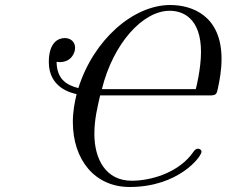

<svg xmlns="http://www.w3.org/2000/svg" viewBox="-20 -725 905 767"><path d="M175 -477C175 -375 263 -354 286 -349C278 -315 271 -279 271 -238C271 -86 359 22 498 22C693 22 785 -99 785 -119C785 -126 778 -131 771 -131C758 -131 753 -117 740 -102C682 -33 582 -3 506 -3C403 -3 357 -89 357 -190C357 -251 370 -298 380 -344H825C845 -345 846 -353 850 -370C858 -407 865 -446 865 -490C865 -662 748 -705 660 -705C513 -705 354 -567 293 -373C241 -386 207 -413 206 -478C211 -477 216 -477 220 -477C262 -477 280 -511 280 -534C280 -557 263 -573 239 -573C213 -573 175 -556 175 -477ZM387 -369C432 -551 550 -682 658 -682C708 -682 783 -655 783 -517C783 -451 763 -370 762 -369Z"/></svg>

Font: CMU Serif
Style: Italic
Weight: 500
Italic angle: -14.04°
Version: Version 0.7.0